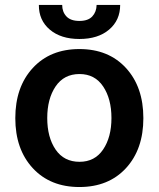

<svg xmlns="http://www.w3.org/2000/svg" viewBox="-20 -753 648 784"><path d="M374.5 -732.9H470.7Q470.7 -670.4 425.5 -632.1Q380.4 -593.8 304.2 -593.8Q228.5 -593.8 183.3 -632.1Q138.2 -670.4 138.7 -732.9H233.9Q233.9 -704.6 251.2 -686Q268.6 -667.5 304.2 -667.5Q339.8 -667.5 356.9 -686Q374 -704.6 374.5 -732.9ZM42.5 -270.5Q42.5 -397.9 113.8 -475.3Q185.1 -552.7 304.2 -552.7Q423.3 -552.7 494.4 -475.3Q565.4 -397.9 565.4 -270.5Q565.4 -143.6 494.4 -66.4Q423.3 10.7 304.2 10.7Q185.1 10.7 113.8 -66.4Q42.5 -143.6 42.5 -270.5ZM304.7 -92.3Q367.2 -92.3 401.1 -142.6Q435.1 -192.9 435.1 -271Q435.1 -349.6 401.1 -400.1Q367.2 -450.7 304.7 -450.7Q241.2 -450.7 207 -400.1Q172.9 -349.6 172.9 -271Q172.9 -192.4 207 -142.3Q241.2 -92.3 304.7 -92.3Z"/></svg>

Font: Interop SemBd
Style: Regular
Weight: 600
Designer: Rasmus Andersson, Google, Jang Haemin
Foundry: jhaemin
Version: Version 1.007